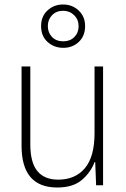

<svg xmlns="http://www.w3.org/2000/svg" viewBox="-20 -825 562 855"><path d="M439 -529V0H408L404 -103H401Q385 -59 345.5 -24.5Q306 10 235 10Q76 10 76 -176V-529H115V-182Q115 -101 146.5 -63Q178 -25 239 -25Q315 -25 358 -76Q401 -127 401 -232V-529ZM262 -612Q221 -612 192 -638Q163 -664 163 -709Q163 -752 191.5 -778.5Q220 -805 261 -805Q302 -805 330.5 -778Q359 -751 359 -709Q359 -665 331 -638.5Q303 -612 262 -612ZM262 -641Q292 -641 311 -660Q330 -679 330 -708Q330 -738 310 -757.5Q290 -777 261 -777Q231 -777 212 -757.5Q193 -738 193 -709Q193 -680 211.5 -660.5Q230 -641 262 -641Z"/></svg>

Font: Noto Sans Gujarati SemiCondensed ExtraLight
Style: Regular
Weight: 200
Width: 4
Designer: Jelle Bosma - Monotype Design Team, Universal Thirst
Foundry: Monotype Imaging Inc.
Version: Version 2.106; ttfautohint (v1.8.4.7-5d5b)